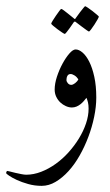

<svg xmlns="http://www.w3.org/2000/svg" viewBox="-57 -377 357 622"><path d="M254.9 -61Q254.9 -31.2 248 1.7Q241.2 34.7 229.2 66.4Q217.3 98.1 200.9 127Q184.6 155.8 164.8 177.5Q145 199.2 123 212.2Q101.1 225.1 78.1 225.1Q55.2 225.1 34.4 219.2Q13.7 213.4 -2.2 206.1Q-18.1 198.7 -27.6 192.1Q-37.1 185.5 -37.1 184.1Q-37.1 181.6 -35.9 179.2Q-34.7 176.8 -33.2 176.8Q-31.7 176.8 -24.4 178.7Q-17.1 180.7 -7.6 182.9Q2 185.1 11.7 187Q21.5 189 27.8 189Q52.2 189 76.7 179.4Q101.1 169.9 123.5 153.8Q146 137.7 165.3 116.2Q184.6 94.7 199 71Q213.4 47.4 221.7 22.7Q230 -2 230 -24.9Q230 -37.1 228 -45.2Q226.1 -53.2 223.1 -60.1Q219.2 -55.2 214.4 -49.6Q209.5 -43.9 203.6 -39.3Q197.8 -34.7 190.7 -31.7Q183.6 -28.8 175.8 -28.8Q166.5 -28.8 156.5 -33.2Q146.5 -37.6 138.4 -45.2Q130.4 -52.7 125.2 -63.5Q120.1 -74.2 120.1 -86.9Q120.1 -106 127.4 -128.4Q134.8 -150.9 145.5 -170.7Q156.2 -190.4 167.7 -203.6Q179.2 -216.8 188 -216.8Q198.7 -216.8 210.4 -206.8Q222.2 -196.8 232.2 -177Q242.2 -157.2 248.5 -128.2Q254.9 -99.1 254.9 -61ZM196.8 -120.1Q191.4 -128.4 184.1 -132.8Q176.8 -137.2 171.9 -137.2Q164.6 -137.2 161.4 -131.3Q158.2 -125.5 158.2 -117.2Q158.2 -113.3 162.6 -107.7Q167 -102.1 173.8 -102.1Q179.2 -102.1 186.5 -107.7Q193.8 -113.3 196.8 -120.1ZM263.2 -323.2Q263.2 -321.3 258.8 -313.5Q254.4 -305.7 248.8 -297.1Q243.2 -288.6 238 -281.7Q232.9 -274.9 231 -274.9Q230 -274.9 223.4 -279.5Q216.8 -284.2 209 -290Q200.2 -296.4 189 -305.2Q187 -307.1 185.5 -307.1Q184.1 -307.1 182.1 -305.2Q174.8 -294.4 168.9 -286.1Q163.6 -278.8 158.9 -272.9Q154.3 -267.1 152.8 -267.1Q151.4 -267.1 144.3 -271.7Q137.2 -276.4 129.4 -282.2Q121.6 -288.1 115.2 -293.5Q108.9 -298.8 108.9 -300.3Q108.9 -302.2 113.5 -309.8Q118.2 -317.4 124 -325.9Q129.9 -334.5 135 -341.3Q140.1 -348.1 141.1 -348.1Q143.6 -348.1 149.9 -343.3Q156.2 -338.4 163.1 -333Q171.4 -326.7 181.2 -318.4Q184.1 -315.4 185.5 -315.4Q187 -315.4 189 -319.3Q196.3 -329.6 202.6 -337.9Q208 -344.7 212.9 -350.8Q217.8 -356.9 218.8 -356.9Q220.2 -356.9 227.5 -352.1Q234.9 -347.2 242.7 -341.1Q250.5 -335 256.8 -329.6Q263.2 -324.2 263.2 -323.2Z"/></svg>

Font: Scheherazade
Style: Regular
Weight: 400
Designer: SIL International
Foundry: SIL International
Version: Version 2.100 (build 932/914)